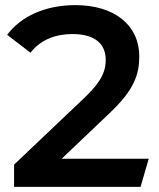

<svg xmlns="http://www.w3.org/2000/svg" viewBox="-20 -730 622 750"><path d="M561 -110H221L408 -288C505 -379 524 -441 524 -509C524 -633 426 -710 274 -710C159 -710 62 -667 8 -594L99 -524C138 -574 195 -597 263 -597C349 -597 393 -560 393 -496C393 -457 381 -416 313 -351L35 -87V0H529Z"/></svg>

Font: Talent
Style: Bold
Weight: 600
Designer: Mike Powis
Version: Version 1.001;hotconv 1.0.109;makeotfexe 2.5.65596